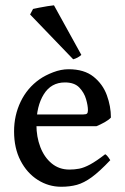

<svg xmlns="http://www.w3.org/2000/svg" viewBox="-20 -693 473 726"><path d="M399.4 -248.5Q391.6 -239.7 375.5 -230.7Q359.4 -221.7 344.7 -215.8H81.5L82.5 -260.3H295.4Q305.7 -260.3 309.1 -263.7Q312.5 -267.1 312.5 -276.4Q312.5 -293.5 305.4 -318.1Q298.3 -342.8 279.8 -362.1Q261.2 -381.3 225.6 -381.3Q173.3 -381.3 145.5 -336.4Q117.7 -291.5 117.7 -221.7Q117.7 -175.3 132.6 -136.7Q147.5 -98.1 175.5 -75Q203.6 -51.8 242.7 -51.8Q261.7 -51.8 279.5 -55.2Q297.4 -58.6 320.6 -71Q343.8 -83.5 377.9 -109.9Q383.3 -106.9 389.2 -98.9Q395 -90.8 397 -87.4Q356.4 -44.4 326.9 -22.9Q297.4 -1.5 270.8 5.9Q244.1 13.2 211.4 13.2Q163.6 13.2 122.8 -12.7Q82 -38.6 57.6 -85.7Q33.2 -132.8 33.2 -196.3Q33.2 -256.8 58.1 -308.6Q83 -360.4 129.4 -393.1Q150.9 -408.2 180.9 -419.7Q210.9 -431.2 239.3 -431.2Q298.3 -431.2 333.5 -403.1Q368.7 -375 384 -333Q399.4 -291 399.4 -248.5ZM287.6 -485.4Q274.4 -473.6 256.8 -468.8L93.8 -638.2L105 -659.2Q110.8 -660.6 127 -663.8Q143.1 -667 159.9 -669.7Q176.8 -672.4 184.1 -672.9Z"/></svg>

Font: Dai Banna SIL
Style: Regular
Weight: 400
Designer: Victor Gaultney
Foundry: SIL International
Version: Version 4.000